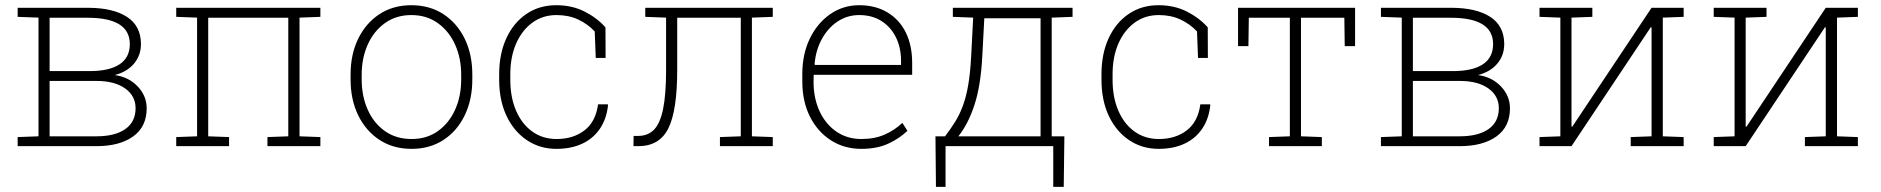

<svg xmlns="http://www.w3.org/2000/svg" viewBox="-20 -558 7180 733"><path d="M47.4 0V-34.7L127 -37.6V-490.7L47.4 -493.7V-528.3H127H314.5Q411.1 -528.3 464.6 -493.7Q518.1 -459 518.1 -389.6Q518.1 -346.7 491.7 -315.2Q465.3 -283.7 418 -271.5Q471.2 -264.2 505.6 -228Q540 -191.9 540 -144.5Q540 -74.2 488.3 -37.1Q436.5 0 348.1 0ZM169.4 -37.6H348.1Q418.9 -37.6 458.3 -65.2Q497.6 -92.8 497.6 -145Q497.6 -191.9 457.5 -220.5Q417.5 -249 348.1 -249H169.4ZM169.4 -286.6H322.3Q397.5 -286.6 436.5 -312.5Q475.6 -338.4 475.6 -389.6Q475.6 -490.2 314.5 -490.2H169.4Z M652.8 0V-34.7L732.4 -37.6V-490.7L652.8 -493.7V-528.3H1203.1V-493.7L1123.5 -490.7V-37.6L1203.1 -34.7V0H1001V-34.7L1080.6 -37.6V-490.2H774.9V-37.6L854.5 -34.7V0Z M1551.3 10.3Q1481.4 10.3 1429.2 -23.7Q1377 -57.6 1347.7 -117.4Q1318.4 -177.2 1318.4 -254.9V-272.9Q1318.4 -351.1 1347.7 -410.6Q1377 -470.2 1429 -504.2Q1481 -538.1 1550.3 -538.1Q1620.1 -538.1 1672.4 -504.2Q1724.6 -470.2 1753.9 -410.6Q1783.2 -351.1 1783.2 -272.9V-254.9Q1783.2 -177.2 1753.9 -117.2Q1724.6 -57.1 1672.6 -23.4Q1620.6 10.3 1551.3 10.3ZM1551.3 -27.3Q1609.9 -27.3 1652.3 -57.9Q1694.8 -88.4 1717.8 -139.9Q1740.7 -191.4 1740.7 -254.9V-272.9Q1740.7 -335.9 1717.5 -387.5Q1694.3 -439 1651.6 -469.7Q1608.9 -500.5 1550.3 -500.5Q1492.2 -500.5 1449.5 -469.7Q1406.7 -439 1383.8 -387.5Q1360.8 -335.9 1360.8 -272.9V-254.9Q1360.8 -190.9 1383.8 -139.4Q1406.7 -87.9 1449.5 -57.6Q1492.2 -27.3 1551.3 -27.3Z M2104 10.3Q2041 10.3 1991.5 -22.9Q1941.9 -56.2 1913.8 -115.5Q1885.7 -174.8 1885.7 -253.9V-274.4Q1885.7 -352.5 1913.1 -411.9Q1940.4 -471.2 1989.5 -504.6Q2038.6 -538.1 2103.5 -538.1Q2164.1 -538.1 2211.7 -513.9Q2259.3 -489.7 2291.5 -453.6L2292 -336.9H2254.4L2250.5 -438Q2222.7 -467.3 2186.5 -483.9Q2150.4 -500.5 2104.5 -500.5Q2051.8 -500.5 2012 -471.2Q1972.2 -441.9 1950.2 -391.1Q1928.2 -340.3 1928.2 -274.4V-253.9Q1928.2 -186.5 1950.2 -135.5Q1972.2 -84.5 2012 -55.9Q2051.8 -27.3 2105 -27.3Q2168.5 -27.3 2211.4 -60.3Q2254.4 -93.3 2263.2 -159.7H2300.3L2301.3 -156.7Q2295.9 -104.5 2270.5 -66.9Q2245.1 -29.3 2202.9 -9.5Q2160.6 10.3 2104 10.3Z M2398.4 0 2398.9 -39.1H2416.5Q2453.1 -39.1 2476.6 -62.7Q2500 -86.4 2511.5 -141.8Q2522.9 -197.3 2522.9 -291.5V-490.7L2443.4 -493.7V-528.3H2850.6H2930.2V-493.7L2850.6 -490.7V-37.6L2930.2 -34.7V0H2728.5V-34.7L2808.1 -37.6V-490.2H2565.4V-291.5Q2565.4 -135.7 2531.5 -67.9Q2497.6 0 2417 0Z M3268.6 10.3Q3202.6 10.3 3151.9 -22.5Q3101.1 -55.2 3072 -113Q3043 -170.9 3043 -246.6V-275.4Q3043 -351.1 3071.5 -410.4Q3100.1 -469.7 3149.4 -503.9Q3198.7 -538.1 3260.3 -538.1Q3322.3 -538.1 3367.9 -510.7Q3413.6 -483.4 3438 -434.1Q3462.4 -384.8 3462.4 -317.4V-272.5H3086.4L3085.9 -243.2Q3086.4 -181.2 3109.4 -132.3Q3132.3 -83.5 3173.3 -55.4Q3214.4 -27.3 3268.6 -27.3Q3318.4 -27.3 3356.7 -43.9Q3395 -60.5 3424.8 -88.9L3444.3 -58.6Q3412.6 -28.3 3369.9 -9Q3327.1 10.3 3268.6 10.3ZM3091.3 -310.1H3419.9V-325.7Q3419.9 -375.5 3400.6 -415Q3381.3 -454.6 3345.5 -477.5Q3309.6 -500.5 3260.3 -500.5Q3214.4 -500.5 3177.5 -475.8Q3140.6 -451.2 3117.4 -408.7Q3094.2 -366.2 3089.8 -313Z M3553.2 155.3 3551.3 -37.6H3587.9Q3609.9 -66.4 3627 -94Q3644 -121.6 3656.2 -154.8Q3668.5 -188 3676.3 -232.9Q3684.1 -277.8 3687.5 -341.3L3695.3 -490.7L3617.7 -493.7V-528.3H3995.1H4074.7V-493.7L3995.1 -490.7V-37.6H4043.5L4041 155.3H4001V0H3589.8V155.3ZM3638.7 -37.6H3952.6V-488.3H3737.8L3730 -341.3Q3724.1 -230.5 3700.2 -157.5Q3676.3 -84.5 3638.7 -37.6Z M4403.3 10.3Q4340.3 10.3 4290.8 -22.9Q4241.2 -56.2 4213.1 -115.5Q4185.1 -174.8 4185.1 -253.9V-274.4Q4185.1 -352.5 4212.4 -411.9Q4239.7 -471.2 4288.8 -504.6Q4337.9 -538.1 4402.8 -538.1Q4463.4 -538.1 4511 -513.9Q4558.6 -489.7 4590.8 -453.6L4591.3 -336.9H4553.7L4549.8 -438Q4522 -467.3 4485.8 -483.9Q4449.7 -500.5 4403.8 -500.5Q4351.1 -500.5 4311.3 -471.2Q4271.5 -441.9 4249.5 -391.1Q4227.5 -340.3 4227.5 -274.4V-253.9Q4227.5 -186.5 4249.5 -135.5Q4271.5 -84.5 4311.3 -55.9Q4351.1 -27.3 4404.3 -27.3Q4467.8 -27.3 4510.7 -60.3Q4553.7 -93.3 4562.5 -159.7H4599.6L4600.6 -156.7Q4595.2 -104.5 4569.8 -66.9Q4544.4 -29.3 4502.2 -9.5Q4460 10.3 4403.3 10.3Z M4824.7 0V-34.7L4904.3 -37.6V-490.2H4747.6L4746.1 -381.8H4706.5V-528.3H5153.3V-381.8H5113.8L5112.3 -490.2H4946.8V-37.6L5026.4 -34.7V0Z M5252 0V-34.7L5331.5 -37.6V-490.7L5252 -493.7V-528.3H5331.5H5519Q5615.7 -528.3 5669.2 -493.7Q5722.7 -459 5722.7 -389.6Q5722.7 -346.7 5696.3 -315.2Q5669.9 -283.7 5622.6 -271.5Q5675.8 -264.2 5710.2 -228Q5744.6 -191.9 5744.6 -144.5Q5744.6 -74.2 5692.9 -37.1Q5641.1 0 5552.7 0ZM5374 -37.6H5552.7Q5623.5 -37.6 5662.8 -65.2Q5702.1 -92.8 5702.1 -145Q5702.1 -191.9 5662.1 -220.5Q5622.1 -249 5552.7 -249H5374ZM5374 -286.6H5526.9Q5602.1 -286.6 5641.1 -312.5Q5680.2 -338.4 5680.2 -389.6Q5680.2 -490.2 5519 -490.2H5374Z M5857.4 0V-34.7L5937 -37.6V-490.7L5857.4 -493.7V-528.3H5979.5H6059.1V-493.7L5979.5 -490.7V-75.2L5982.4 -74.2L6285.2 -528.3H6328.1H6407.7V-493.7L6328.1 -490.7V-37.6L6407.7 -34.7V0H6205.6V-34.7L6285.2 -37.6V-453.1L6282.2 -454.1L5979.5 0Z M6522.5 0V-34.7L6602.1 -37.6V-490.7L6522.5 -493.7V-528.3H6644.5H6724.1V-493.7L6644.5 -490.7V-75.2L6647.5 -74.2L6950.2 -528.3H6993.2H7072.8V-493.7L6993.2 -490.7V-37.6L7072.8 -34.7V0H6870.6V-34.7L6950.2 -37.6V-453.1L6947.3 -454.1L6644.5 0Z"/></svg>

Font: Roboto Slab ExtraLight
Style: Regular
Weight: 250
Designer: Google
Version: Version 2.000; ttfautohint (v1.8.1.43-b0c9)